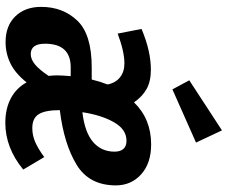

<svg xmlns="http://www.w3.org/2000/svg" viewBox="-88 -772 875 740"><g transform="rotate(90 350.0 -401.5)"><path d="M374 -480Q438 -546 536 -546Q609 -546 651.5 -507.5Q694 -469 694 -410Q694 -307 614 -258.5Q534 -210 404 -194Q404 -138 419.5 -113Q435 -88 473 -88Q501 -88 526.5 -99Q552 -110 585 -134L633 -53Q549 16 453 16Q399 16 359 -5Q319 -26 297 -66Q262 -22 223.5 -3.5Q185 15 142 15Q79 15 42.5 -22.5Q6 -60 6 -122Q6 -206 59 -261.5Q112 -317 239 -317H286Q294 -350 305 -378Q299 -409 277.5 -426Q256 -443 224 -443Q178 -443 109 -417L91 -509Q176 -545 248 -545Q293 -545 322.5 -528.5Q352 -512 374 -480ZM412 -281Q489 -290 526.5 -322Q564 -354 564 -405Q564 -427 553.5 -439Q543 -451 522 -451Q478 -451 450.5 -402.5Q423 -354 412 -281ZM239 -236Q148 -236 148 -137Q148 -82 188 -82Q208 -82 228 -98.5Q248 -115 272 -151Q270 -171 270 -184Q270 -200 273 -236ZM529 -719 324 -628 289 -693 482 -819Z"/></g></svg>

Font: Fira Sans Compressed SemiBold
Style: Italic
Weight: 600
Width: 1
Italic angle: -8°
Designer: bBox Type GmbH & Carrois Corporate GbR & Edenspiekermann AG
Foundry: bBox Type GmbH & Carrois Corporate GbR & Edenspiekermann AG
Version: Version 4.301